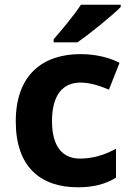

<svg xmlns="http://www.w3.org/2000/svg" viewBox="-20 -786 556 816"><path d="M493 -756V-766H324C295 -721 240 -656 208 -619V-606H309C360 -641 455 -718 493 -756ZM311 10C381 10 431 -5 473 -31V-154C428 -129 377 -112 320 -112C246 -112 201 -163 201 -271C201 -380 245 -435 322 -435C362 -435 403 -422 443 -405L488 -519C444 -542 385 -556 322 -556C164 -556 47 -470 47 -270C47 -76 153 10 311 10Z"/></svg>

Font: Noto Sans Canadian Aboriginal
Style: Bold
Weight: 700
Designer: Monotype Design Team, Typotheque's Kevin King
Foundry: Monotype Imaging Inc.
Version: Version 2.004